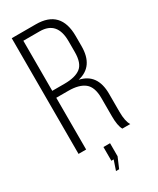

<svg xmlns="http://www.w3.org/2000/svg" viewBox="-220 -765 827 1006"><g transform="rotate(-30 193.0 -262.0)"><path d="M40 -700H186Q336 -700 336 -542V-481Q336 -359 235 -336Q336 -314 336 -193V-84Q336 -26 353 0H305Q290 -26 290 -84V-194Q290 -260 257 -286.5Q224 -313 159 -313H86V0H40ZM86 -355H160Q226 -355 258 -380Q290 -405 290 -472V-538Q290 -658 185 -658H86ZM165 176 185 117H171V34H211V113L184 176Z"/></g></svg>

Font: Bebas Neue Book
Style: Regular
Weight: 400
Designer: Ryoichi Tsunekawa
Foundry: Ryoichi Tsunekawa
Version: Version 001.003